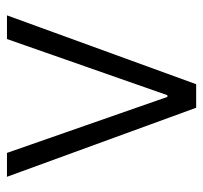

<svg xmlns="http://www.w3.org/2000/svg" viewBox="-36 -550 586 554"><g transform="rotate(-90 257.0 -273.0)"><path d="M489.7 -545.9 291 0H223.1L23.9 -545.9H92.8L254.4 -83H259.3L421.4 -545.9Z"/></g></svg>

Font: Inter Tight Light
Style: Regular
Weight: 300
Designer: Rasmus Andersson
Foundry: rsms
Version: Version 3.004